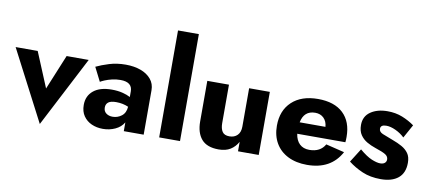

<svg xmlns="http://www.w3.org/2000/svg" viewBox="-76 -1052 3089 1379"><g transform="rotate(10 1468.5 -363.0)"><path d="M-3 -460H158L264 -205L369 -460H530L264 54Z M636 -319 585 -420Q624 -439 679 -456Q734 -473 799 -473Q860 -473 908 -455.5Q956 -438 984 -404.5Q1012 -371 1012 -324V0H867V-64Q846 -28 804.5 -9Q763 10 715 10Q670 10 633 -6.5Q596 -23 573.5 -55.5Q551 -88 551 -136Q551 -202 598 -240.5Q645 -279 731 -279Q774 -279 808.5 -270.5Q843 -262 867 -249V-290Q867 -358 780 -358Q749 -358 719.5 -351Q690 -344 667.5 -334.5Q645 -325 636 -319ZM703 -144Q703 -117 722 -102.5Q741 -88 769 -88Q806 -88 835 -110.5Q864 -133 867 -178Q826 -196 778 -196Q738 -196 720.5 -182.5Q703 -169 703 -144Z M1125 -780H1277V0H1125Z M1553 -180Q1553 -140 1568 -117.5Q1583 -95 1620 -95Q1656 -95 1678 -117Q1700 -139 1700 -180V-460H1851V0H1700V-69Q1679 -31 1645 -10Q1611 11 1560 11Q1474 11 1434.5 -35.5Q1395 -82 1395 -164V-460H1553Z M2204 10Q2124 10 2065 -19.5Q2006 -49 1974.5 -103Q1943 -157 1943 -230Q1943 -341 2012 -405.5Q2081 -470 2202 -470Q2321 -470 2385.5 -409Q2450 -348 2450 -237Q2450 -226 2449.5 -215.5Q2449 -205 2448 -198H2097Q2104 -150 2131 -124.5Q2158 -99 2202 -99Q2282 -99 2316 -159L2451 -126Q2378 10 2204 10ZM2199 -369Q2117 -369 2100 -282H2288Q2285 -322 2261 -345.5Q2237 -369 2199 -369Z M2568 -167Q2620 -123 2658 -107.5Q2696 -92 2720 -92Q2742 -92 2753.5 -102Q2765 -112 2765 -128Q2765 -150 2743.5 -163.5Q2722 -177 2667 -195Q2634 -206 2604.5 -223Q2575 -240 2556 -268Q2537 -296 2537 -340Q2537 -403 2585.5 -436.5Q2634 -470 2709 -470Q2768 -470 2817 -450.5Q2866 -431 2906 -402L2852 -304Q2824 -331 2786.5 -348.5Q2749 -366 2718 -366Q2676 -366 2676 -337Q2676 -314 2703.5 -302.5Q2731 -291 2782 -272Q2818 -259 2848.5 -242Q2879 -225 2897.5 -199Q2916 -173 2916 -130Q2916 -56 2870.5 -18.5Q2825 19 2743 19Q2667 19 2609 -6Q2551 -31 2505 -67Z"/></g></svg>

Font: Jost*
Style: Bold
Weight: 700
Version: Version 3.7